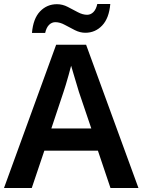

<svg xmlns="http://www.w3.org/2000/svg" viewBox="-20 -941 713 961"><path d="M533 0 470 -187H202L139 0H0L261 -717H411L673 0ZM375 -481Q371 -495 363.5 -519.5Q356 -544 348.5 -569.5Q341 -595 336 -612Q331 -592 323.5 -565.5Q316 -539 309 -515.5Q302 -492 298 -481L237 -298H437ZM140 -776Q146 -848 180.5 -884Q215 -920 265 -920Q293 -920 319 -906.5Q345 -893 369.5 -880Q394 -867 416 -867Q434 -867 447.5 -880.5Q461 -894 467 -921H532Q526 -850 491.5 -813.5Q457 -777 407 -777Q381 -777 355 -790Q329 -803 304.5 -816.5Q280 -830 257 -830Q239 -830 225.5 -816.5Q212 -803 206 -776Z"/></svg>

Font: Noto Sans Sora Sompeng SemiBold
Style: Regular
Weight: 600
Version: Version 2.101